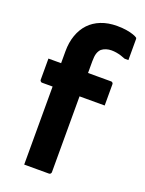

<svg xmlns="http://www.w3.org/2000/svg" viewBox="-145 -840 690 911"><g transform="rotate(20 200.0 -384.5)"><path d="M31 -512H347Q351 -512 353 -510.5Q355 -509 356.5 -507Q358 -505 358 -501Q358 -473 358 -448Q358 -423 358 -394H42Q39 -394 36.5 -395.5Q34 -397 32.5 -399.5Q31 -402 31 -405Q31 -434 31 -459Q31 -484 31 -512ZM231 -11Q231 -7 228 -3.5Q225 0 220 0Q188 0 158 0Q128 0 95 0Q95 -25 95 -50Q95 -75 95 -100Q95 -164 95 -220.5Q95 -277 95 -331.5Q95 -386 95 -444.5Q95 -503 95 -572Q95 -617 108 -653.5Q121 -690 145 -715.5Q169 -741 204.5 -755Q240 -769 285 -769Q312 -769 333 -765.5Q354 -762 368 -757Q382 -752 387 -748Q389 -747 389.5 -744.5Q390 -742 390 -740Q390 -714 390 -687.5Q390 -661 390 -635H371Q359 -640 347.5 -643.5Q336 -647 324 -649Q312 -651 299 -651Q286 -651 273 -647Q260 -643 250 -635Q240 -625 235.5 -610.5Q231 -596 231 -571Q231 -524 231 -466.5Q231 -409 231 -347Q231 -285 231 -224Q231 -163 231 -108.5Q231 -54 231 -11Z"/></g></svg>

Font: Recursive
Style: Bold
Weight: 700
Version: Version 1.085